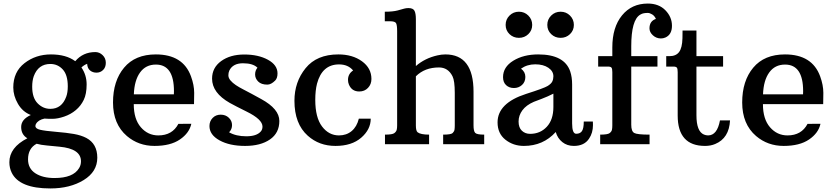

<svg xmlns="http://www.w3.org/2000/svg" viewBox="-20 -811 4696 1080"><path d="M403.3 -466.8Q446.8 -518.1 516.1 -518.1Q539.6 -518.1 557.4 -500.7Q575.2 -483.4 575.2 -457.8Q575.2 -432.1 559.8 -417.2Q544.4 -402.3 522.9 -402.3Q501.5 -402.3 486.6 -414.6Q471.7 -426.8 470.2 -452.1Q452.6 -445.3 438 -431.6Q467.3 -389.2 467.3 -335.7Q467.3 -282.2 450.9 -248.8Q434.6 -215.3 406.5 -191.7Q378.4 -168 341.3 -155.3Q304.2 -142.6 274.7 -142.6Q245.1 -142.6 230 -144Q194.8 -136.2 182.6 -114.3Q179.2 -108.9 179.2 -102.1Q179.2 -87.4 205.6 -81.1Q231.9 -74.7 293.7 -69.6Q355.5 -64.5 395.8 -57.4Q436 -50.3 465.3 -35.2Q527.3 -2.4 527.3 76.2Q527.3 154.8 450.7 201.9Q374 249 263.2 249Q89.4 249 45.9 160.6Q32.7 133.8 32.7 101.6Q32.7 18.6 133.8 -33.2Q99.1 -53.7 99.1 -96.7Q99.1 -139.6 153.3 -164.1Q107.4 -181.6 81.1 -226.8Q54.7 -272 54.7 -318.8Q54.7 -406.7 117.9 -455.8Q181.2 -504.9 266.6 -504.9Q352.1 -504.9 403.3 -466.8ZM263.2 -198.7Q327.6 -198.7 352.5 -267.1Q361.3 -290.5 361.3 -325.2Q361.3 -389.6 333 -420.4Q304.7 -451.2 263.2 -451.2Q195.3 -451.2 169.9 -382.3Q161.1 -357.4 161.1 -323.2Q161.1 -260.7 191.7 -229.7Q222.2 -198.7 263.2 -198.7ZM186 -2.4Q137.7 23.4 137.7 85.4Q137.7 136.7 178.7 163.6Q219.7 190.4 286.6 190.4Q391.6 190.4 424.8 134.8Q435.5 117.7 435.5 96.2Q435.5 25.4 314.5 14.2Q276.4 10.3 243.2 7.3Q210 4.4 186 -2.4Z M1071.3 -225.1H732.4Q732.4 -141.1 772.2 -95.2Q812 -49.3 870.6 -49.3Q949.2 -49.3 983.4 -114.3L1056.2 -114.7Q1044.9 -62.5 991.9 -26.4Q939 9.8 849.1 9.8Q759.3 9.8 693.8 -45.9Q615.7 -112.8 615.7 -234.4Q615.7 -356 678 -430.4Q740.2 -504.9 856.4 -504.9Q1009.3 -504.9 1054.2 -381.8Q1072.3 -332.5 1072.3 -288.6Q1072.3 -244.6 1071.3 -225.1ZM958.5 -298.3Q958.5 -447.8 856.9 -447.8Q799.8 -447.8 767.8 -403.3Q735.8 -358.9 732.9 -280.3H958Q958.5 -289.6 958.5 -298.3Z M1428.2 -430.2Q1403.3 -455.1 1346.7 -455.1Q1290 -455.1 1270 -414.1Q1264.6 -402.3 1264.6 -387.5Q1264.6 -372.6 1276.4 -358.6Q1288.1 -344.7 1306.6 -332.3Q1325.2 -319.8 1348.4 -308.1Q1371.6 -296.4 1396.5 -282.7Q1421.4 -269 1449.2 -253.9Q1551.3 -198.2 1551.3 -130.6Q1551.3 -63 1498.5 -26.6Q1445.8 9.8 1358.6 9.8Q1271.5 9.8 1214.8 -21.5Q1158.2 -52.7 1158.2 -102.1Q1158.2 -128.9 1176 -147.5Q1193.8 -166 1221.4 -166Q1249 -166 1267.1 -148.7Q1285.2 -131.3 1285.2 -107.4Q1285.2 -83.5 1268.6 -66.9Q1307.6 -44.4 1365.5 -44.4Q1423.3 -44.4 1446.8 -71.3Q1456.5 -82 1456.5 -99.1Q1456.5 -139.6 1366.7 -183.6Q1304.2 -214.4 1272.9 -231.9Q1172.9 -288.6 1172.9 -368.7Q1172.9 -430.2 1223.9 -467.3Q1274.9 -504.4 1354 -504.4Q1433.1 -504.4 1487.1 -474.9Q1541 -445.3 1541 -398.4Q1541 -371.1 1527.8 -357.9Q1504.9 -335 1483.9 -335Q1449.7 -335 1432.4 -352.3Q1415 -369.6 1415 -392.1Q1415 -414.6 1428.2 -430.2Z M1966.3 -414.6Q1938 -448.7 1887.2 -448.7Q1792 -448.7 1763.2 -340.3Q1753.4 -302.2 1753.4 -249Q1753.4 -149.9 1791.5 -99.6Q1829.6 -49.3 1886.7 -49.3Q1928.7 -49.3 1958 -73.7Q1987.3 -98.1 1998.5 -143.6H2065.4Q2065.4 -83 2012 -36.6Q1958.5 9.8 1866.9 9.8Q1775.4 9.8 1711.4 -47.4Q1636.2 -114.3 1636.2 -244.1Q1636.2 -350.1 1699 -427.5Q1761.7 -504.9 1883.3 -504.9Q1962.9 -504.9 2016.1 -466.3Q2069.3 -427.7 2069.3 -366.7Q2069.3 -336.9 2050 -316.7Q2030.8 -296.4 2001 -296.4Q1958.5 -296.4 1942.4 -335.9Q1937.5 -347.7 1937.5 -361.8Q1937.5 -395.5 1966.3 -414.6Z M2449.2 -431.6Q2369.1 -431.6 2319.3 -381.8V-105Q2319.3 -74.7 2329.1 -66.9Q2346.2 -53.7 2393.6 -53.7V0H2145.5V-53.7Q2187.5 -53.7 2198.2 -62.3Q2209 -70.8 2211.4 -80.6Q2213.9 -90.3 2213.9 -105V-634.8Q2213.9 -669.9 2207.8 -680.7Q2201.7 -691.4 2174.3 -691.4H2144.5V-745.1Q2190.4 -745.1 2216.6 -752.2Q2242.7 -759.3 2253.7 -762.5Q2264.6 -765.6 2277.3 -765.6Q2303.2 -765.6 2311.3 -750.7Q2319.3 -735.8 2319.3 -703.1V-439.5Q2369.6 -483.4 2440.4 -499.5Q2463.4 -504.9 2485.4 -504.9Q2643.6 -504.9 2643.6 -294.9V-106Q2643.6 -73.7 2652.8 -63.7Q2662.1 -53.7 2703.6 -53.7V0H2472.7V-53.7Q2517.1 -53.7 2526.1 -62.7Q2535.2 -71.8 2536.6 -81.5Q2538.1 -91.3 2538.1 -106V-288.6Q2538.1 -356.4 2525.4 -381.8Q2500.5 -431.6 2449.2 -431.6Z M2778.8 0ZM3198.2 -116.7Q3198.2 -58.6 3221.2 -58.6Q3243.2 -58.6 3253.4 -73.5Q3263.7 -88.4 3263.7 -127.4H3314.9Q3315.4 -121.1 3315.4 -107.4Q3315.4 -63.5 3293.5 -31.2Q3266.6 9.8 3208 9.8Q3169.9 9.8 3143.1 -11.7Q3116.2 -33.2 3106 -68.4Q3035.2 9.8 2926.8 9.8Q2867.2 9.8 2823 -25.1Q2778.8 -60.1 2778.8 -122.6Q2778.8 -231 2939 -282.7Q3040.5 -314.9 3060.5 -327.4Q3080.6 -339.8 3086.7 -352.8Q3092.8 -365.7 3092.8 -381.8Q3092.8 -410.6 3064.5 -429.9Q3036.1 -449.2 2990.7 -449.2Q2945.3 -449.2 2910.6 -424.8Q2935.1 -406.7 2935.1 -378.4Q2935.1 -350.1 2916.3 -333Q2897.5 -315.9 2870.8 -315.9Q2844.2 -315.9 2826.9 -332Q2809.6 -348.1 2809.6 -377Q2809.6 -434.1 2867.2 -469.5Q2924.8 -504.9 3007.3 -504.9Q3154.8 -504.9 3187.5 -409.2Q3198.2 -377.4 3198.2 -335.9ZM2961.9 -58.1Q3018.6 -58.1 3055.7 -97.9Q3092.8 -137.7 3092.8 -209V-284.2Q3061.5 -268.1 3026.6 -254.9Q2991.7 -241.7 2982.9 -238.3Q2939.9 -219.7 2918.5 -190.7Q2897 -161.6 2897 -127.4Q2897 -93.3 2915.5 -75.7Q2934.1 -58.1 2961.9 -58.1ZM3133.3 -598.1Q3102.1 -598.1 3080.3 -619.1Q3058.6 -640.1 3058.6 -670.9Q3058.6 -701.7 3080.3 -723.4Q3102.1 -745.1 3133.3 -745.1Q3164.6 -745.1 3186.3 -723.4Q3208 -701.7 3208 -670.9Q3208 -640.1 3186.3 -619.1Q3164.6 -598.1 3133.3 -598.1ZM2898.9 -598.1Q2867.7 -598.1 2845.9 -619.1Q2824.2 -640.1 2824.2 -670.9Q2824.2 -701.7 2845.9 -723.4Q2867.7 -745.1 2898.9 -745.1Q2930.2 -745.1 2951.9 -723.4Q2973.6 -701.7 2973.6 -670.9Q2973.6 -640.1 2951.9 -619.1Q2930.2 -598.1 2898.9 -598.1Z M3356 -53.7Q3398.4 -53.7 3409.2 -62.3Q3419.9 -70.8 3422.1 -80.6Q3424.3 -90.3 3424.3 -105V-405.3Q3424.3 -424.3 3419.7 -430.4Q3415 -436.5 3399.9 -436.5H3344.7V-495.1H3424.3V-543.9Q3424.3 -657.7 3478.8 -724.4Q3533.2 -791 3624 -791Q3686 -791 3722.9 -753.2Q3759.8 -715.3 3759.8 -666Q3759.8 -616.7 3723.1 -600.1Q3710.9 -594.7 3697.8 -594.7Q3671.9 -594.7 3652.6 -612.3Q3633.3 -629.9 3633.3 -651.4Q3633.3 -692.4 3669.4 -704.6Q3662.1 -721.7 3648.4 -730Q3634.8 -738.3 3623.8 -738.3Q3612.8 -738.3 3602.1 -736.6Q3591.3 -734.9 3581.1 -728.5Q3530.8 -698.7 3530.8 -550.8V-495.1H3678.2V-436.5H3530.8V-109.4Q3530.8 -72.3 3547.6 -63Q3564.5 -53.7 3633.8 -53.7V0H3356Z M3945.8 9.8Q3792 9.8 3792 -161.1V-405.3Q3792 -424.3 3787.4 -430.4Q3782.7 -436.5 3767.6 -436.5H3727.5V-495.1H3745.6Q3782.7 -495.1 3800 -518.6Q3817.4 -542 3818.8 -595.7L3819.3 -639.2H3897.5V-495.1H4047.4V-436.5H3897.5V-162.6Q3897.5 -71.8 3939.5 -54.2Q3951.2 -49.3 3962.9 -49.3Q4014.2 -49.3 4029.8 -133.8H4086.4Q4081.5 -33.7 4002.9 -1Q3977.5 9.8 3945.8 9.8Z M4610.4 -225.1H4271.5Q4271.5 -141.1 4311.3 -95.2Q4351.1 -49.3 4409.7 -49.3Q4488.3 -49.3 4522.5 -114.3L4595.2 -114.7Q4584 -62.5 4531 -26.4Q4478 9.8 4388.2 9.8Q4298.3 9.8 4232.9 -45.9Q4154.8 -112.8 4154.8 -234.4Q4154.8 -356 4217 -430.4Q4279.3 -504.9 4395.5 -504.9Q4548.3 -504.9 4593.3 -381.8Q4611.3 -332.5 4611.3 -288.6Q4611.3 -244.6 4610.4 -225.1ZM4497.6 -298.3Q4497.6 -447.8 4396 -447.8Q4338.9 -447.8 4306.9 -403.3Q4274.9 -358.9 4272 -280.3H4497.1Q4497.6 -289.6 4497.6 -298.3Z"/></svg>

Font: Arbutus Slab
Style: Regular
Weight: 400
Version: Version 1.002; ttfautohint (v0.92) -l 10 -r 16 -G 200 -x 7 -